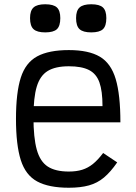

<svg xmlns="http://www.w3.org/2000/svg" viewBox="-20 -867 640 901"><path d="M303 14Q209 14 154.5 -15.5Q100 -45 77.5 -116Q55 -187 55 -309Q55 -432 77.5 -502.5Q100 -573 154.5 -602.5Q209 -632 303 -632Q396 -632 448.5 -601Q501 -570 523 -496Q545 -422 545 -293H84V-369H461Q461 -440 446.5 -480.5Q432 -521 397.5 -538.5Q363 -556 303 -556Q240 -556 204 -534Q168 -512 152.5 -460.5Q137 -409 137 -318Q137 -221 152.5 -165Q168 -109 204 -85.5Q240 -62 303 -62Q339 -62 366 -70.5Q393 -79 416 -97.5Q439 -116 464 -149L530 -105Q499 -60 468 -34Q437 -8 397.5 3Q358 14 303 14ZM408 -715Q370 -715 353.5 -730Q337 -745 337 -782Q337 -817 353.5 -832Q370 -847 408 -847Q447 -847 463 -832Q479 -817 479 -782Q479 -745 463 -730Q447 -715 408 -715ZM192 -715Q154 -715 137.5 -730Q121 -745 121 -782Q121 -817 137.5 -832Q154 -847 192 -847Q231 -847 247 -832Q263 -817 263 -782Q263 -745 247 -730Q231 -715 192 -715Z"/></svg>

Font: Victor Mono Thin Medium
Style: Regular
Weight: 500
Monospace: yes
Version: Version 1.561;gftools[0.9.30]